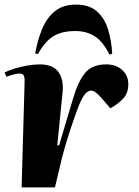

<svg xmlns="http://www.w3.org/2000/svg" viewBox="-20 -815 604 835"><path d="M87 -459Q88 -473 84.5 -484Q81 -495 65 -495Q57 -495 44.5 -492.5Q32 -490 8 -481L0 -500Q18 -509 44.5 -517Q71 -525 99.5 -530Q128 -535 152 -535Q211 -535 234.5 -501.5Q258 -468 252 -411L229 -183H237L297 -384Q318 -458 349 -496.5Q380 -535 442 -535Q484 -535 511 -511Q538 -487 538 -449Q538 -410 516 -386.5Q494 -363 460 -344L420 -390Q394 -421 376 -421Q368 -421 358 -414Q348 -407 335.5 -383.5Q323 -360 306 -310Q290 -265 280 -233.5Q270 -202 263 -177.5Q256 -153 250 -130.5Q244 -108 238 -80L219 0H74ZM311 -795Q368 -795 401.5 -765.5Q435 -736 450 -687Q465 -638 468 -581L456 -578Q428 -634 392.5 -657Q357 -680 307 -680Q248 -680 211.5 -657Q175 -634 145 -580L133 -582Q143 -640 163 -688.5Q183 -737 218.5 -766Q254 -795 311 -795Z"/></svg>

Font: Literata 72pt ExtraBold
Style: Italic
Weight: 800
Italic angle: -2°
Designer: Latin by Veronika Burian and Jose Scaglione. Greek by Irene Vlachou. Cyrillic by Vera Evstafieva
Foundry: TypeTogether
Version: Version 3.002